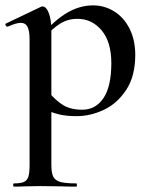

<svg xmlns="http://www.w3.org/2000/svg" viewBox="-24 -419 556 714"><path d="M28 263Q53 263 65 257.5Q77 252 81.5 238Q86 224 86 194V-271Q86 -304 78.5 -319Q71 -334 53 -334Q36 -334 5 -320H3Q-1 -320 -3 -324.5Q-5 -329 -3 -331L129 -394Q131 -395 134 -395Q148 -395 157.5 -370.5Q167 -346 167 -304V194Q167 224 174 238Q181 252 200 257.5Q219 263 260 263Q262 263 262 269Q262 275 260 275Q223 275 203 274L126 273L69 274Q54 275 28 275Q25 275 25 269Q25 263 28 263ZM128 -18 155 -79Q183 -45 211 -28Q239 -11 282 -11Q332 -11 361 -54.5Q390 -98 390 -184Q390 -263 354 -306Q318 -349 264 -349Q228 -349 199.5 -331Q171 -313 138 -277L129 -287Q180 -345 226.5 -372Q273 -399 322 -399Q364 -399 400 -377Q436 -355 457.5 -313Q479 -271 479 -215Q479 -136 445.5 -85Q412 -34 362 -10.5Q312 13 260 13Q222 13 194 6Q166 -1 128 -18Z"/></svg>

Font: Cormorant Infant SemiBold
Style: Regular
Weight: 600
Designer: Christian Thalmann (Catharsis Fonts)
Foundry: Catharsis Fonts
Version: Version 4.000